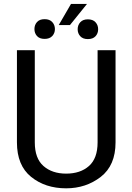

<svg xmlns="http://www.w3.org/2000/svg" viewBox="-20 -973 688 1002"><path d="M489.3 -710.9H583V-230Q583 -109.9 505.9 -50Q428.7 9.8 325.2 9.8Q216.3 9.8 142.3 -50Q68.4 -109.9 68.4 -230V-710.9H161.6V-230Q161.6 -146.5 206.8 -106.7Q252 -66.9 325.2 -66.9Q399.4 -66.9 444.3 -106.7Q489.3 -146.5 489.3 -230ZM286.6 -842.3 350.6 -952.6H434.1L345.2 -842.3ZM159.7 -821.3Q159.7 -842.8 173.1 -857.9Q186.5 -873 212.9 -873Q238.8 -873 252.7 -857.9Q266.6 -842.8 266.6 -821.3Q266.6 -799.8 252.7 -784.9Q238.8 -770 212.9 -770Q186.5 -770 173.1 -784.9Q159.7 -799.8 159.7 -821.3ZM385.3 -820.3Q385.3 -841.8 398.9 -856.9Q412.6 -872.1 438.5 -872.1Q464.8 -872.1 478.5 -856.9Q492.2 -841.8 492.2 -820.3Q492.2 -798.8 478.5 -783.9Q464.8 -769 438.5 -769Q412.6 -769 398.9 -783.9Q385.3 -798.8 385.3 -820.3Z"/></svg>

Font: RobotoDEMO
Style: Regular
Weight: 400
Designer: Christian Robertson
Foundry: Google
Version: Version 2.136